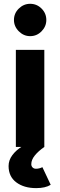

<svg xmlns="http://www.w3.org/2000/svg" viewBox="-20 -757 311 989"><path d="M61.7 -500H208.3V0H61.7ZM51.9 -654.1Q51.9 -688.4 76.9 -712.9Q101.9 -737.4 135.3 -737.4Q169.6 -737.4 194.1 -712.9Q218.6 -688.4 218.6 -654.1Q218.6 -620.8 194.1 -595.8Q169.6 -570.8 135.3 -570.8Q101.9 -570.8 76.9 -595.8Q51.9 -620.8 51.9 -654.1ZM24.2 98Q24.2 68.3 43.6 42.2Q63.1 16.1 94.8 -3.3L208.3 0Q177.1 21.7 159.1 44.1Q141.2 66.4 141.2 88.6Q141.2 98.8 147.8 105.5Q154.3 112.2 165.3 112.2Q182.5 112.2 198.4 104.1L241.2 194.9Q213.9 212 166.3 212Q103.7 212 63.9 182.3Q24.2 152.6 24.2 98Z"/></svg>

Font: Oak Sans Light
Style: Regular
Weight: 400
Designer: Erik Kennedy, Walven
Foundry: Erik Kennedy, Walven
Version: Version 1.100;Glyphs 3.1.2 (3151)